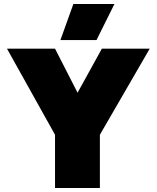

<svg xmlns="http://www.w3.org/2000/svg" viewBox="-20 -943 786 963"><path d="M348 -923H554L464 -742H283ZM256 -267 15 -699H256L369 -478L491 -699H731L481 -267V0H256Z"/></svg>

Font: Readiness Black
Style: Regular
Weight: 900
Designer: Katatrad Team
Foundry: CadsonDemak
Version: Version 1.00;April 23, 2019;FontCreator 11.5.0.2425 64-bit; 